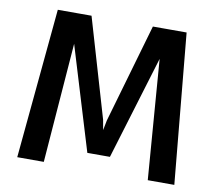

<svg xmlns="http://www.w3.org/2000/svg" viewBox="-77 -792 1005 883"><g transform="rotate(10 425.0 -350.0)"><path d="M402 -75.5 434 -238 567.5 -700H635.5L635 -595.5L477 -75.5ZM57.5 0 123.5 -700H235.5L181.5 0ZM371.5 -75.5 213.5 -595.5 214 -700H281L416.5 -238L445.5 -75.5ZM667 0 613 -700H725L791 0Z"/></g></svg>

Font: Trispace Thin Medium
Style: Regular
Weight: 500
Version: Version 1.210